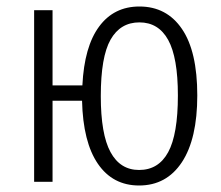

<svg xmlns="http://www.w3.org/2000/svg" viewBox="-20 -554 672 585"><path d="M404.8 -534.2Q487.8 -534.2 534.4 -465.8Q581.1 -397.5 581.1 -263.2Q581.1 -130.9 534.2 -59.8Q487.3 11.2 403.8 11.2Q323.7 11.2 278.3 -54.9Q232.9 -121.1 230 -247.1H140.1V0H84V-522.9H140.1V-293.9H231Q236.8 -412.1 282 -473.1Q327.1 -534.2 404.8 -534.2ZM403.8 -36.1Q462.9 -36.1 492.4 -90.3Q522 -144.5 522 -263.2Q522 -378.9 492.4 -432.4Q462.9 -485.8 404.8 -485.8Q346.7 -485.8 316.9 -433.3Q287.1 -380.9 287.1 -261.2Q287.1 -145 316.7 -90.6Q346.2 -36.1 403.8 -36.1Z"/></svg>

Font: Fira Sans Compressed Light
Style: Regular
Weight: 300
Width: 1
Designer: Carrois Corporate & Edenspiekermann AG
Foundry: Carrois Corporate GbR & Edenspiekermann AG
Version: Version 4.203;PS 004.203;hotconv 1.0.88;makeotf.lib2.5.64775